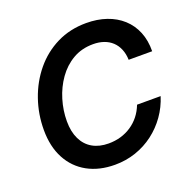

<svg xmlns="http://www.w3.org/2000/svg" viewBox="-132 -866 994 1005"><g transform="rotate(-20 365.5 -363.5)"><path d="M341.8 10.7Q254.4 10.7 189.2 -25.1Q124 -61 88.4 -127.9Q52.7 -194.8 52.7 -287.6Q52.7 -375.5 80.8 -456.5Q108.9 -537.6 161.4 -601.3Q213.9 -665 287.6 -701.7Q361.3 -738.3 451.7 -738.3Q513.2 -738.3 564 -720.9Q614.7 -703.6 651.6 -670.2Q688.5 -636.7 708 -589.1Q727.5 -541.5 726.6 -481.4H595.7Q594.7 -514.6 583.7 -541Q572.8 -567.4 553.5 -585.4Q534.2 -603.5 507.6 -612.8Q481 -622.1 448.2 -622.1Q384.3 -622.1 335 -593.3Q285.6 -564.5 251.5 -516.1Q217.3 -467.8 199.5 -408.7Q181.6 -349.6 181.6 -289.1Q181.6 -231 201.7 -189.7Q221.7 -148.4 259 -127Q296.4 -105.5 348.6 -105.5Q383.8 -105.5 415.8 -114.7Q447.8 -124 475.1 -142.1Q502.4 -160.2 523.2 -186.3Q543.9 -212.4 556.6 -245.6H688Q670.4 -189.5 637.2 -142.6Q604 -95.7 558.6 -61.3Q513.2 -26.9 458.3 -8.1Q403.3 10.7 341.8 10.7Z"/></g></svg>

Font: Inter 24pt SemiBold
Style: Italic
Weight: 600
Italic angle: -9.3988°
Designer: Rasmus Andersson
Foundry: rsms
Version: Version 4.001;git-66647c0bb